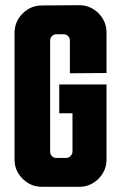

<svg xmlns="http://www.w3.org/2000/svg" viewBox="-20 -720 467 739"><path d="M390 -439 249 -438V-564Q249 -574 242 -581Q235 -588 225 -588H197Q187 -588 180 -581Q173 -574 173 -564V-136Q173 -126 180 -119Q187 -112 197 -112H234Q244 -112 251.5 -119.5Q259 -127 259 -137V-284H208V-395H390V-106Q390 -63 359 -32Q328 -1 285 -1H142Q98 -1 67 -32Q36 -63 36 -106V-593Q36 -637 67 -668Q98 -699 142 -699L285 -700Q328 -700 359 -669Q390 -638 390 -594Z"/></svg>

Font: Bayformers-TFTCGName
Style: Regular
Weight: 400
Designer: billmoo
Foundry: Bayformers
Version: Version 1.021;Fontself Maker 3.5.4